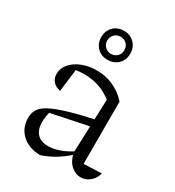

<svg xmlns="http://www.w3.org/2000/svg" viewBox="-178 -831 860 945"><g transform="rotate(30 252.0 -358.5)"><path d="M422 5Q393 5 368 -17Q343 -39 333 -83L344 -390Q278 -444 184 -444Q164 -444 144.5 -441Q125 -438 107 -433L140 -452L123 -313Q95 -319 80.5 -336Q66 -353 66 -377Q66 -409 88 -435Q110 -461 147.5 -476Q185 -491 231 -491Q282 -491 326 -471Q370 -451 403 -414V-60L504 -64Q499 -42 486 -26.5Q473 -11 456.5 -3Q440 5 422 5ZM196 10Q132 9 92.5 -27Q53 -63 53 -120Q53 -148 66 -169Q79 -190 112 -207.5Q145 -225 205 -243Q265 -261 359 -281V-240L112 -189L133 -201Q128 -186 125.5 -168.5Q123 -151 123 -137Q123 -95 144 -71.5Q165 -48 207 -48Q238 -48 274 -61Q310 -74 350 -102V-85Q316 -53 279.5 -29.5Q243 -6 196 10ZM248 -562Q224 -562 205.5 -572.5Q187 -583 176.5 -602Q166 -621 166 -644Q166 -668 176.5 -687Q187 -706 206 -716.5Q225 -727 248 -727Q284 -727 307.5 -703.5Q331 -680 331 -645Q331 -620 320.5 -601.5Q310 -583 291 -572.5Q272 -562 248 -562ZM248 -596Q270 -596 283.5 -610Q297 -624 297 -644Q297 -666 283 -679.5Q269 -693 248 -693Q228 -693 214 -679.5Q200 -666 200 -644Q200 -624 214 -610Q228 -596 248 -596Z"/></g></svg>

Font: Piazzolla 24pt Light
Style: Regular
Weight: 300
Designer: Juan Pablo del Peral
Foundry: Huerta Tipografica
Version: Version 2.005